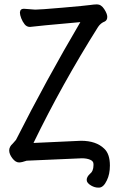

<svg xmlns="http://www.w3.org/2000/svg" viewBox="-20 -729 540 877"><path d="M423 -709Q442 -709 456 -687.5Q470 -666 470 -652Q470 -637 459 -631Q440 -624 428 -606Q263 -344 133 -76Q344 -86 350 -86Q419 -86 456 -50Q482 -26 482 27Q482 67 468 95Q453 127 433 128Q431 128 429 128Q413 128 397 119Q376 107 376 93Q376 79 390 66Q407 53 407 26Q407 23 407 20Q407 7 391.5 0.5Q376 -6 354 -6Q352 -6 102 5Q79 13 67 13Q51 13 36.5 -6Q22 -25 22 -42Q22 -59 39 -74Q49 -85 53 -90Q191 -363 347 -628Q145 -610 117 -606Q102 -606 92.5 -618Q83 -630 77 -645.5Q71 -661 71 -671Q71 -671 71 -672Q72 -689 89 -689Q89 -689 141 -685Q162 -685 266 -694Q370 -703 390.5 -706Q411 -709 423 -709Z"/></svg>

Font: Moon Stars Kai HW
Style: Bold
Weight: 700
Designer: GuiWonder
Version: Version 1.101